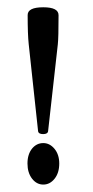

<svg xmlns="http://www.w3.org/2000/svg" viewBox="-20 -492 252 522"><path d="M139.2 -450.7Q139.2 -389.2 137.2 -371.6L110.8 -135.7Q109.9 -127.4 97.2 -127.4Q84.5 -127.4 83.5 -135.7L58.1 -371.6Q55.2 -398.4 55.2 -451.2Q55.2 -472.2 97.7 -472.2Q139.2 -472.2 139.2 -450.7ZM141.1 -47.4Q141.1 -22 128.4 -6.1Q115.7 9.8 97.7 9.8Q79.6 9.8 67.1 -6.3Q54.7 -22.5 54.7 -47.4Q54.7 -73.2 67.9 -88.9Q80.1 -103 97.7 -103Q115.2 -103 128.2 -87.4Q141.1 -71.8 141.1 -47.4Z"/></svg>

Font: Dai Banna SIL Book
Style: Regular
Weight: 400
Designer: Victor Gaultney
Foundry: SIL International
Version: Version 2.000